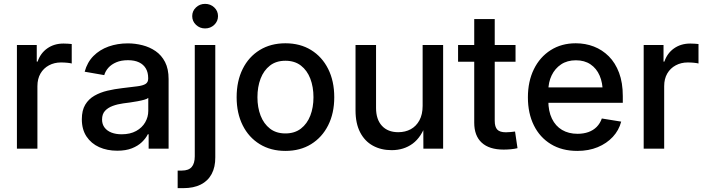

<svg xmlns="http://www.w3.org/2000/svg" viewBox="-20 -768 3649 992"><path d="M67.4 0V-535.6H169.9V-449.7H174.3Q189 -493.2 224.4 -518.1Q259.8 -543 308.1 -543Q318.8 -543 331.1 -542.2Q343.3 -541.5 350.6 -540.5V-439.9Q344.7 -441.9 328.6 -443.6Q312.5 -445.3 294.9 -445.3Q260.7 -445.3 232.9 -430.4Q205.1 -415.5 189.2 -388.2Q173.3 -360.8 173.3 -322.8V0Z M585.4 10.7Q533.7 10.7 492.4 -7.8Q451.2 -26.4 427 -62.7Q402.8 -99.1 402.8 -151.9Q402.8 -197.8 420.4 -227.1Q438 -256.3 467.8 -273.4Q497.6 -290.5 534.7 -299.3Q571.8 -308.1 610.8 -312.5Q659.2 -318.4 688.7 -322Q718.3 -325.7 731.9 -334.2Q745.6 -342.8 745.6 -361.3V-364.7Q745.6 -393.6 733.6 -414.1Q721.7 -434.6 698.5 -445.8Q675.3 -457 641.1 -457Q606.4 -457 581.1 -446.3Q555.7 -435.5 540 -418Q524.4 -400.4 518.6 -379.9L417.5 -397.5Q430.7 -446.3 462.9 -478.8Q495.1 -511.2 541 -527.6Q586.9 -543.9 640.6 -543.9Q678.2 -543.9 715.8 -534.4Q753.4 -524.9 783.9 -503.9Q814.5 -482.9 832.8 -447.5Q851.1 -412.1 851.1 -359.4V0H748V-74.2H743.7Q733.4 -53.2 713.1 -33.7Q692.9 -14.2 661.4 -1.7Q629.9 10.7 585.4 10.7ZM608.4 -74.2Q652.8 -74.2 683.6 -91.3Q714.4 -108.4 730.2 -136Q746.1 -163.6 746.1 -195.3V-262.2Q740.2 -256.8 725.3 -252.7Q710.4 -248.5 690.9 -244.9Q671.4 -241.2 651.6 -238.5Q631.8 -235.8 616.7 -233.9Q587.4 -230 562.3 -220.7Q537.1 -211.4 522.2 -194.8Q507.3 -178.2 507.3 -150.4Q507.3 -126 520.3 -108.9Q533.2 -91.8 555.9 -83Q578.6 -74.2 608.4 -74.2Z M986.3 -535.6H1092.3V44.4Q1092.8 95.2 1073.5 131.1Q1054.2 167 1017.3 185.5Q980.5 204.1 926.8 204.1H897.9V113.3H919.4Q954.6 113.3 970.5 94.7Q986.3 76.2 986.3 39.6ZM1039.6 -621.1Q1012.2 -621.1 992.7 -639.6Q973.1 -658.2 973.1 -684.6Q973.1 -711.4 992.7 -729.7Q1012.2 -748 1039.6 -748Q1067.4 -748 1086.9 -729.7Q1106.4 -711.4 1106.4 -684.6Q1106.4 -658.2 1086.9 -639.6Q1067.4 -621.1 1039.6 -621.1Z M1454.6 11.7Q1378.9 11.7 1322 -23.2Q1265.1 -58.1 1233.9 -120.6Q1202.6 -183.1 1202.6 -265.6Q1202.6 -349.1 1233.9 -411.9Q1265.1 -474.6 1322 -509.5Q1378.9 -544.4 1454.6 -544.4Q1530.8 -544.4 1587.4 -509.5Q1644 -474.6 1675.5 -411.9Q1707 -349.1 1707 -265.6Q1707 -183.1 1675.5 -120.6Q1644 -58.1 1587.4 -23.2Q1530.8 11.7 1454.6 11.7ZM1454.6 -78.6Q1502.4 -78.6 1534.7 -103.5Q1566.9 -128.4 1583.3 -170.7Q1599.6 -212.9 1599.6 -265.6Q1599.6 -318.8 1583.3 -361.6Q1566.9 -404.3 1534.7 -429.2Q1502.4 -454.1 1454.6 -454.1Q1406.7 -454.1 1374.8 -429.2Q1342.8 -404.3 1326.4 -361.8Q1310.1 -319.3 1310.1 -265.6Q1310.1 -212.9 1326.4 -170.7Q1342.8 -128.4 1374.8 -103.5Q1406.7 -78.6 1454.6 -78.6Z M2003.4 7.8Q1948.7 7.8 1906.5 -15.4Q1864.3 -38.6 1840.6 -84.5Q1816.9 -130.4 1816.9 -197.3V-535.6H1922.9V-210.4Q1922.9 -150.9 1953.4 -117.9Q1983.9 -85 2037.6 -85Q2073.7 -85 2102.1 -100.3Q2130.4 -115.7 2147 -146.2Q2163.6 -176.8 2163.6 -221.2V-535.6H2269.5V0H2167.5L2167 -131.8H2182.1Q2157.7 -59.6 2112.1 -25.9Q2066.4 7.8 2003.4 7.8Z M2643.6 -535.6V-449.2H2346.7V-535.6ZM2430.2 -669.4H2536.1V-144Q2536.1 -112.3 2549.3 -98.4Q2562.5 -84.5 2593.8 -84.5Q2603.5 -84.5 2617.2 -85.7Q2630.9 -86.9 2641.1 -88.4L2653.8 -2.4Q2637.7 1.5 2618.7 3.2Q2599.6 4.9 2582 4.9Q2507.8 4.9 2469 -30.8Q2430.2 -66.4 2430.2 -133.8Z M2962.9 11.7Q2883.8 11.7 2826.4 -23.2Q2769 -58.1 2738.3 -120.4Q2707.5 -182.6 2707.5 -265.1Q2707.5 -347.2 2738.3 -410.2Q2769 -473.1 2825 -508.8Q2880.9 -544.4 2954.6 -544.4Q3004.4 -544.4 3048.1 -527.6Q3091.8 -510.7 3125.5 -477.1Q3159.2 -443.4 3178.5 -392.1Q3197.8 -340.8 3197.8 -271.5V-236.8H2762.7V-316.4H3142.6L3094.2 -290.5Q3094.2 -340.3 3078.1 -377.4Q3062 -414.6 3031 -435.5Q3000 -456.5 2955.6 -456.5Q2910.6 -456.5 2878.9 -435.3Q2847.2 -414.1 2830.1 -378.4Q2813 -342.8 2813 -298.3V-247.6Q2813 -193.8 2831.5 -155.3Q2850.1 -116.7 2884 -96.7Q2918 -76.7 2963.9 -76.7Q2995.1 -76.7 3020.3 -85.7Q3045.4 -94.7 3063 -112.5Q3080.6 -130.4 3089.4 -155.8L3189.5 -139.6Q3177.7 -94.7 3146.2 -60.8Q3114.7 -26.9 3068.1 -7.6Q3021.5 11.7 2962.9 11.7Z M3305.7 0V-535.6H3408.2V-449.7H3412.6Q3427.2 -493.2 3462.6 -518.1Q3498 -543 3546.4 -543Q3557.1 -543 3569.3 -542.2Q3581.5 -541.5 3588.9 -540.5V-439.9Q3583 -441.9 3566.9 -443.6Q3550.8 -445.3 3533.2 -445.3Q3499 -445.3 3471.2 -430.4Q3443.4 -415.5 3427.5 -388.2Q3411.6 -360.8 3411.6 -322.8V0Z"/></svg>

Font: Inter 20pt Medium
Style: Regular
Weight: 500
Version: Version 4.001;git-66647c0bb